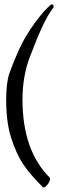

<svg xmlns="http://www.w3.org/2000/svg" viewBox="-20 -774 300 863"><path d="M221.2 -742.2Q194.8 -707 170.7 -655.3Q146.5 -603.5 113.8 -517.1Q81.1 -430.7 81.1 -326.2Q81.1 -96.2 205.1 25.9Q207 37.1 195.6 53Q184.1 68.8 173.8 68.8Q113.8 8.8 83.5 -37.1Q53.2 -83 30.5 -153.1Q7.8 -223.1 7.8 -326.2Q7.8 -402.8 22.5 -445.3Q37.1 -487.8 64 -547.9Q90.8 -607.9 135.5 -669.4Q180.2 -731 209 -752.9Q211.9 -754.4 213.9 -754.4Q221.2 -754.4 221.2 -742.2Z"/></svg>

Font: Eadui
Style: Medium
Weight: 500
Designer: Peter S. Baker
Version: Version 1.1